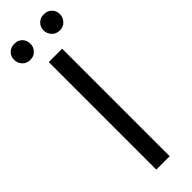

<svg xmlns="http://www.w3.org/2000/svg" viewBox="-309 -878 884 884"><g transform="rotate(-45 133.0 -436.0)"><path d="M175.8 -819.8Q175.8 -842.3 190.9 -857.4Q205.6 -872.1 229 -872.1Q252.4 -872.1 267.1 -857.4Q282.2 -842.3 282.2 -819.8Q282.2 -798.8 267.1 -782.7Q252.4 -767.1 229 -767.1Q205.6 -767.1 190.9 -782.7Q175.8 -798.8 175.8 -819.8ZM-16.1 -819.8Q-16.1 -842.3 -1 -857.4Q13.7 -872.1 37.1 -872.1Q60.5 -872.1 75.2 -857.4Q89.8 -842.8 89.8 -819.8Q89.8 -797.9 75.2 -782.7Q60.5 -767.1 37.1 -767.1Q13.7 -767.1 -1 -782.7Q-16.1 -798.8 -16.1 -819.8ZM89.8 -700.2H176.8V0H89.8Z"/></g></svg>

Font: Post Grotesk Regular
Style: Regular
Weight: 500
Version: 0.900; ttfautohint (v0.96) -l 8 -r 50 -G 200 -x 14 -w "gGD" 